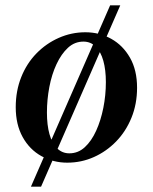

<svg xmlns="http://www.w3.org/2000/svg" viewBox="-20 -600 573 720"><path d="M96 100 393 -580H431L134 100ZM300 -479Q353 -479 397 -454.5Q441 -430 467.5 -383.5Q494 -337 494 -271Q494 -210 473 -158.5Q452 -107 415.5 -69.5Q379 -32 332 -11Q285 10 232 10Q180 10 135.5 -14.5Q91 -39 65 -86Q39 -133 39 -198Q39 -259 59.5 -310.5Q80 -362 116.5 -399.5Q153 -437 200.5 -458Q248 -479 300 -479ZM240 -25Q273 -25 298 -48Q323 -71 340.5 -109.5Q358 -148 367.5 -195.5Q377 -243 377 -292Q377 -338 367.5 -372Q358 -406 339 -425Q320 -444 293 -444Q260 -444 235 -421Q210 -398 192 -359.5Q174 -321 165 -273.5Q156 -226 156 -178Q156 -131 165.5 -97Q175 -63 194 -44Q213 -25 240 -25Z"/></svg>

Font: Brygada 1918 SemiBold
Style: Italic
Weight: 600
Italic angle: -8°
Designer: Mateusz Machalski | Borys Kosmynka | Przemek Hoffer
Foundry: NIEPODLEGLA 2018
Version: Version 3.006